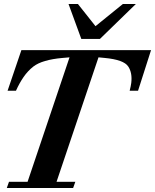

<svg xmlns="http://www.w3.org/2000/svg" viewBox="-20 -941 776 961"><path d="M736 -690 671 -487H629Q632 -499 634 -508.5Q636 -518 637 -526Q643 -576 622 -608Q600 -642 504 -651L473 -654L263 -31H357L346 0H14L25 -31H118L328 -654L293 -651Q191 -642 147 -608Q119 -586 98 -555.5Q77 -525 60 -487H18L87 -690ZM323 -921H370L458 -810L595 -921H660L480 -746H387Z"/></svg>

Font: DG Didot
Style: Bold Italic
Weight: 700
Designer: David Gatwood, Takis Katsoulidis, and George D. Matthiopoulos
Foundry: David Gatwood
Version: Version 1.0